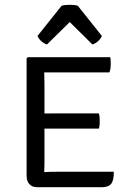

<svg xmlns="http://www.w3.org/2000/svg" viewBox="-20 -781 542 801"><path d="M455 -64.5Q455 -27.5 443.5 -13.8Q432 0 405.5 0H134.5Q114.5 0 102.8 -12.5Q91 -25 91 -47.5V-537.5L96 -542.5H440Q441.5 -534.5 441.8 -526.8Q442 -519 442 -512.5Q442 -506 441 -496.8Q440 -487.5 436.5 -479H219Q208.5 -479 194 -479Q179.5 -479 164.5 -479Q164.5 -470 165 -456.8Q165.5 -443.5 165.5 -428.5V-307.5Q180.5 -307.5 194.8 -307.8Q209 -308 219 -308H392.5Q395 -300 395.5 -291Q396 -282 396 -276Q396 -269.5 395.5 -260.8Q395 -252 392.5 -244.5H219Q209 -244.5 194.8 -244.5Q180.5 -244.5 165.5 -244.5V-99Q165.5 -89.5 165 -78.8Q164.5 -68 164.5 -63Q187.5 -64.5 220.5 -64.5ZM304.5 -757 405 -631Q399 -617.5 387.8 -608Q376.5 -598.5 365.5 -595.5L271 -689L176 -595.5Q165 -598.5 153.8 -608Q142.5 -617.5 136.5 -631L237 -757Q250.5 -761 271 -761Q291 -761 304.5 -757Z"/></svg>

Font: Signika SC Light
Style: Regular
Weight: 300
Designer: Anna Giedryś
Foundry: Anna Giedryś
Version: Version 2.000; ttfautohint (v1.8.3) -l 8 -r 50 -G 200 -x 9 -